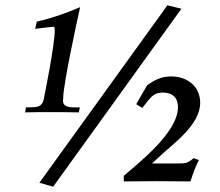

<svg xmlns="http://www.w3.org/2000/svg" viewBox="-20 -686 830 726"><path d="M75 -261C105 -262 134 -262 162 -262C201 -262 239 -262 278 -261L282 -280H260C237 -280 218 -284 218 -306C218 -308 219 -311 219 -313V-317C219 -364 271 -607 283 -659C228 -635 171 -616 119 -604L113 -577L155 -582L184 -585H187C185 -584 184 -584 184 -584C186 -584 187 -579 187 -570C187 -515 147 -319 147 -319C144 -296 135 -288 126 -284C114 -279 91 -281 78 -280ZM129 5 181 20 666 -653 613 -666ZM448 0C491 0 532 -1 574 -1C616 -1 658 0 700 0C711 -33 719 -55 732 -81L712 -88C690 -69 681 -68 657 -68H555L582 -93C614 -123 649 -150 679 -182C711 -216 737 -256 737 -297C737 -359 689 -397 627 -397C591 -397 564 -384 536 -363L495 -292L518 -278C526 -288 532 -295 537 -302C553 -322 566 -336 595 -336C633 -336 653 -316 653 -281C653 -225 602 -160 537 -99C519 -82 469 -38 448 -21Z"/></svg>

Font: KpRoman
Style: SemiboldItalic
Weight: 600
Italic angle: -11°
Version: Version 0.66